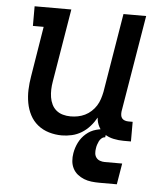

<svg xmlns="http://www.w3.org/2000/svg" viewBox="-52 -576 704 818"><g transform="rotate(5 300.0 -167.5)"><path d="M226 8Q198 8 171 0Q144 -8 123 -25Q102 -42 89.5 -66Q77 -90 72 -117.5Q67 -145 68 -173.5Q69 -202 74 -231L109 -446H63V-530H220L168 -217Q165 -200 164.5 -183Q164 -166 166.5 -150Q169 -134 176 -119.5Q183 -105 195 -95Q207 -85 223 -80.5Q239 -76 256 -76Q272 -76 287.5 -79Q303 -82 317.5 -89Q332 -96 344.5 -107.5Q357 -119 365.5 -132.5Q374 -146 379 -161.5Q384 -177 387 -192L443 -530H540L471 -116Q470 -108 471 -100Q472 -92 476.5 -86.5Q481 -81 488.5 -78.5Q496 -76 504 -76H522V8H490Q469 8 447.5 3.5Q426 -1 409.5 -12Q393 -23 383 -41.5Q373 -60 372 -81Q361 -61 345.5 -43.5Q330 -26 310.5 -14Q291 -2 269 3Q247 8 226 8ZM478 195H403Q386 195 369 193Q352 191 337 185Q322 179 309.5 169Q297 159 289.5 144.5Q282 130 280.5 113Q279 96 282 79Q286 55 297 33Q308 11 327 -5.5Q346 -22 370 -28.5Q394 -35 417 -35L411 0Q403 0 396 6Q389 12 385.5 19.5Q382 27 379.5 34.5Q377 42 376 50Q374 61 375 71.5Q376 82 382 90Q388 98 398 101.5Q408 105 418 105H493Z"/></g></svg>

Font: Iosevka Slab Medium Extended
Style: Italic
Weight: 500
Width: 7
Italic angle: -9°
Monospace: yes
Designer: Belleve Invis
Foundry: Belleve Invis
Version: Version 11.1.0; ttfautohint (v1.8.3)